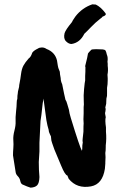

<svg xmlns="http://www.w3.org/2000/svg" viewBox="-20 -881 576 886"><path d="M406 -861 422 -860Q445 -849 466 -821Q474 -811 453 -804Q452 -801 442 -794Q420 -777 400 -756Q380 -735 369 -725Q349 -684 310 -678Q297 -678 284.5 -690.5Q272 -703 278 -728Q283 -744 312 -779Q312 -782 328 -805Q359 -845 406 -861ZM362 -224Q360 -229 361.5 -241Q363 -253 365 -273Q365 -304 366 -311L365 -331Q365 -347 366 -358V-387Q368 -396 366.5 -417Q365 -438 368 -470.5Q371 -503 373 -510V-530Q373 -533 374 -551V-558Q375 -573 373 -576L382 -613L386 -634Q388 -638 401 -651Q404 -654 424 -654Q444 -654 454 -653Q464 -652 467 -647.5Q470 -643 473 -629Q479 -616 476 -596Q477 -590 477 -587V-577Q480 -557 476 -536Q476 -528 477 -520V-511Q477 -491 474 -476V-451Q475 -438 471 -426Q471 -422 470 -402Q468 -395 466 -385Q469 -377 466 -364Q463 -361 468 -340Q464 -327 469 -293V-273Q472 -241 468 -210V-204Q468 -184 466 -175Q468 -158 466 -132V-126L464 -102Q453 -31 400 -21Q335 -9 297 -56L291 -71Q280 -73 262 -117Q234 -184 231 -191Q217 -230 217 -233L215 -252Q214 -254 211 -260Q208 -266 206 -272Q206 -279 199 -302Q199 -304 194 -327L182 -416Q182 -419 181 -426L177 -404Q170 -337 167 -323L162 -222V-182L159 -133Q159 -96 162 -64Q161 -35 151 -25.5Q141 -16 121 -15Q107 -19 83 -30Q76 -34 73.5 -46.5Q71 -59 62 -68Q53 -77 52 -88L40 -164Q40 -180 41.5 -197.5Q43 -215 41.5 -234Q40 -253 46.5 -278Q53 -303 52 -320.5Q51 -338 54 -365.5Q57 -393 57 -405.5Q57 -418 60 -425Q60 -441 62 -450Q61 -453 68 -480Q68 -487 71 -501Q74 -515 77 -539Q80 -563 88 -578Q96 -593 113 -612Q122 -617 129 -638Q136 -648 155 -657Q162 -662 173.5 -662Q185 -662 195 -655Q234 -640 243 -602L247 -577Q247 -571 256 -550Q256 -540 260 -521Q260 -507 267 -492Q277 -441 282 -421Q287 -414 290 -402Q292 -393 298 -375Q300 -358 307 -336Q348 -202 358 -185Q360 -189 360 -210Z"/></svg>

Font: Caveat Brush
Style: Regular
Weight: 400
Designer: Pablo Impallari
Foundry: Creative Lab NY
Version: Version 1.096; ttfautohint (v1.3)